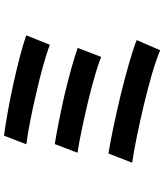

<svg xmlns="http://www.w3.org/2000/svg" viewBox="51 -858 837 980"><g transform="rotate(-90 470.0 -367.5)"><path d="M487 -601C584 -579 678 -553 732 -532L780 -652C721 -674 624 -698 525 -720C428 -741 330 -758 268 -766L224 -652C290 -644 390 -624 487 -601ZM438 -338C529 -316 616 -292 670 -270L716 -390C657 -411 568 -435 477 -457C385 -478 292 -496 225 -507L181 -391C251 -380 346 -360 438 -338ZM426 -52C535 -26 641 4 704 31L756 -89C692 -114 587 -143 478 -170C369 -196 258 -220 177 -233L130 -112C205 -101 317 -78 426 -52Z"/></g></svg>

Font: GenSekiGothic2 TW B
Style: Regular
Weight: 700
Version: Version 2.100;PS 2.1;hotconv 16.6.51;makeotf.lib2.5.65220 DE